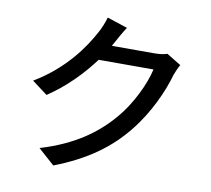

<svg xmlns="http://www.w3.org/2000/svg" viewBox="-91 -919 1182 1077"><g transform="rotate(10 500.0 -381.0)"><path d="M553 -778 437 -816C429 -787 412 -746 400 -726C353 -638 260 -499 86 -395L174 -329C279 -399 364 -488 428 -574H740C722 -490 662 -364 588 -279C499 -175 380 -87 187 -29L280 54C467 -18 588 -109 680 -223C770 -333 829 -467 856 -563C863 -583 874 -608 884 -624L802 -674C783 -667 755 -664 727 -664H487C492 -672 497 -681 501 -689C512 -709 533 -748 553 -778Z"/></g></svg>

Font: DAIFUKU Sans JP Medium
Style: Regular
Weight: 500
Designer: Original font ‘Source Han Sans JP’ : Ryoko NISHIZUKA  (kana, bopomofo & ideographs); Paul D. Hunt (Latin, Greek & Cyrill
Foundry: Daifuku
Version: Version 1.000